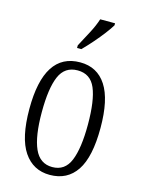

<svg xmlns="http://www.w3.org/2000/svg" viewBox="-117 -834 674 912"><g transform="rotate(15 219.5 -378.0)"><path d="M219 10Q137 10 91 -58Q45 -126 45 -268Q45 -544 222 -544Q306 -544 350.5 -475.5Q395 -407 395 -268Q395 -125 350 -57.5Q305 10 219 10ZM221 -29Q283 -29 308 -90Q333 -151 333 -268Q333 -386 308 -445Q283 -504 220 -504Q157 -504 131.5 -445Q106 -386 106 -268Q106 -150 133 -89.5Q160 -29 221 -29ZM189 -619Q211 -660 230 -696Q249 -732 260 -766H333V-756Q323 -739 302.5 -712Q282 -685 257 -656.5Q232 -628 210 -606H189Z"/></g></svg>

Font: Noto Serif Tamil ExtraCondensed Light
Style: Regular
Weight: 300
Width: 2
Designer: Indian Type Foundry, Tom Grace, and the Monotype Design Team
Foundry: Monotype Imaging Inc.
Version: Version 2.004; ttfautohint (v1.8.4.7-5d5b)